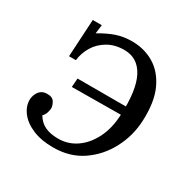

<svg xmlns="http://www.w3.org/2000/svg" viewBox="-125 -639 774 777"><g transform="rotate(30 262.0 -250.0)"><path d="M216 16Q161 16 120.5 -1Q80 -18 58.5 -46.5Q37 -75 38 -107Q40 -129 52.5 -144.5Q65 -160 87 -160Q113 -161 122.5 -144.5Q132 -128 131 -115Q130 -105 126.5 -94.5Q123 -84 114 -75Q130 -48 155 -36.5Q180 -25 216 -25Q262 -25 299.5 -50.5Q337 -76 361 -123Q385 -170 388 -234Q394 -353 363.5 -411.5Q333 -470 270 -470Q226 -470 193.5 -451Q161 -432 142.5 -401.5Q124 -371 120 -336H88L98 -511H140L135 -470Q173 -493 206.5 -504.5Q240 -516 280 -516Q337 -516 383 -488.5Q429 -461 455 -404.5Q481 -348 477 -259Q474 -188 441 -125Q408 -62 351 -23Q294 16 216 16ZM160 -234 163 -275H409L407 -236Z"/></g></svg>

Font: Lora
Style: Italic
Weight: 400
Italic angle: -3°
Designer: Olga Karpushina, Alexei Vanyashin (Cyrillic)
Foundry: Cyreal
Version: Version 3.008